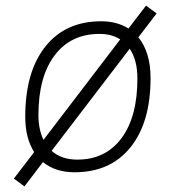

<svg xmlns="http://www.w3.org/2000/svg" viewBox="-20 -603 626 683"><path d="M66.9 60.1 29.3 32.2 101.6 -62Q69.8 -111.8 69.8 -187.5Q69.8 -347.7 141.4 -437.5Q212.9 -527.3 339.8 -527.3Q396.5 -527.3 437 -501.5L499.5 -583L537.1 -555.2L472.2 -470.2Q515.6 -417 515.6 -325.2Q515.6 -167.5 444.1 -78.9Q372.6 9.8 245.1 9.8Q177.2 9.8 132.8 -26.4ZM254.9 -35.2Q355.5 -35.2 412.1 -111.3Q468.8 -187.5 468.8 -323.7Q468.8 -389.2 441.4 -429.7L163.6 -66.4Q198.7 -35.2 254.9 -35.2ZM134.8 -105.5 407.7 -462.9Q377 -482.4 334 -482.4Q231.9 -482.4 174.3 -406Q116.7 -329.6 116.7 -193.8Q116.7 -142.1 134.8 -105.5Z"/></svg>

Font: Cascadia Mono NF ExtraLight
Style: Italic
Weight: 200
Italic angle: -10°
Monospace: yes
Designer: Aaron Bell
Foundry: Saja Typeworks
Version: Version 2404.023; ttfautohint (v1.8.4)